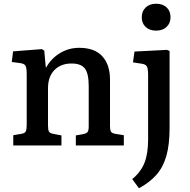

<svg xmlns="http://www.w3.org/2000/svg" viewBox="-20 -779 1017 1028"><path d="M51 0V-55L97 -63Q113 -66 118 -75.5Q123 -85 123 -111V-380Q123 -414 117 -426Q111 -438 89 -441L43 -447L50 -504L204 -516L217 -508L225 -419H228Q254 -466 301 -494.5Q348 -523 404 -523Q486 -523 527.5 -478Q569 -433 569 -352V-103Q569 -82 574.5 -73.5Q580 -65 600 -62L643 -55V0H386V-54L426 -61Q444 -65 449.5 -73Q455 -81 455 -103V-318Q455 -385 434.5 -412Q414 -439 363 -439Q306 -439 271.5 -404Q237 -369 237 -306V-107Q237 -84 242 -75Q247 -66 262 -63L309 -54V0ZM816 -615Q781 -615 760 -634.5Q739 -654 739 -686Q739 -719 760 -739Q781 -759 816 -759Q851 -759 872 -739.5Q893 -720 893 -687Q893 -655 872 -635Q851 -615 816 -615ZM724 229 688 180Q734 142 753.5 93Q773 44 773 -32V-376Q773 -411 766.5 -423Q760 -435 738 -438L692 -445L700 -503L874 -512L888 -506V-95Q888 -4 870.5 56.5Q853 117 817 157.5Q781 198 724 229Z"/></svg>

Font: Literata 12pt Medium
Style: Regular
Weight: 500
Designer: Latin by Veronika Burian and Jose Scaglione. Greek by Irene Vlachou. Cyrillic by Vera Evstafieva.
Foundry: TypeTogether
Version: Version 3.002